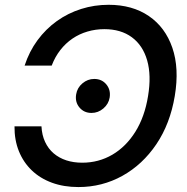

<svg xmlns="http://www.w3.org/2000/svg" viewBox="-20 -758 768 789"><path d="M302.2 10.7Q242.2 10.7 193.6 -7.1Q145 -24.9 110.6 -57.9Q76.2 -90.8 57.6 -136.7Q39.1 -182.6 39.6 -238.8H150.4Q152.3 -202.6 165.3 -174.8Q178.2 -147 200.4 -127.9Q222.7 -108.9 252.4 -99.1Q282.2 -89.4 317.9 -89.4Q385.3 -89.4 441.7 -122.3Q498 -155.3 536.4 -216.8Q574.7 -278.3 588.4 -363.3Q602.5 -448.2 584.7 -510Q566.9 -571.8 521.7 -605Q476.6 -638.2 408.7 -638.2Q373 -638.2 339.6 -628.4Q306.2 -618.7 277.8 -599.4Q249.5 -580.1 227.8 -552.2Q206.1 -524.4 192.4 -488.3H81.1Q100.1 -546.4 134 -592.5Q168 -638.7 213.6 -671.4Q259.3 -704.1 313.5 -721.2Q367.7 -738.3 426.3 -738.3Q523.9 -738.3 591.6 -692.1Q659.2 -646 688.2 -561.8Q717.3 -477.5 698.2 -363.3Q679.2 -249.5 622.6 -165.5Q565.9 -81.5 482.9 -35.4Q399.9 10.7 302.2 10.7ZM356 -293.9Q325.2 -293.9 306.4 -316.4Q287.6 -338.9 293 -370.6Q297.4 -397.5 318.8 -415.5Q340.3 -433.6 367.2 -433.6Q398.4 -433.6 417 -411.1Q435.5 -388.7 430.7 -357.4Q426.3 -330.6 404.8 -312.3Q383.3 -293.9 356 -293.9Z"/></svg>

Font: Inter 24pt Medium
Style: Italic
Weight: 500
Italic angle: -9.3988°
Designer: Rasmus Andersson
Foundry: rsms
Version: Version 4.001;git-66647c0bb